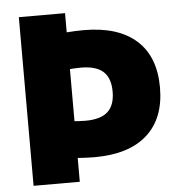

<svg xmlns="http://www.w3.org/2000/svg" viewBox="-52 -779 768 828"><g transform="rotate(-5 332.0 -365.0)"><path d="M333 -100Q299 -100 253.5 -103.5Q208 -107 160 -114V-274Q198 -268 239 -264Q280 -260 307 -260Q373 -260 404 -288Q435 -316 435 -375Q435 -434 404 -462Q373 -490 307 -490Q280 -490 239 -486Q198 -482 160 -476V-636Q208 -643 253.5 -646.5Q299 -650 333 -650Q482 -650 561 -579.5Q640 -509 640 -375Q640 -242 561 -171Q482 -100 333 -100ZM60 0V-730H260V0Z"/></g></svg>

Font: M PLUS 2 Black
Style: Regular
Weight: 900
Designer: Coji Morishita
Foundry: UNDERFOREST DESIGN
Version: Version 1.001